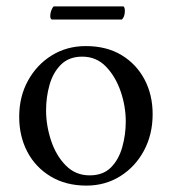

<svg xmlns="http://www.w3.org/2000/svg" viewBox="-20 -573 537 600"><path d="M361 -512Q339 -512 301 -512Q263 -512 221 -512Q179 -512 142 -512Q137 -514 137 -523Q137 -532 140.5 -541Q144 -550 148 -553Q191 -553 224 -553Q257 -553 290.5 -553Q324 -553 366 -553Q371 -549 370 -534.5Q369 -520 361 -512ZM248 -429Q313 -429 359.5 -401Q406 -373 431.5 -325Q457 -277 457 -216Q457 -153 430 -102.5Q403 -52 356 -22.5Q309 7 250 7Q186 7 138.5 -21.5Q91 -50 65.5 -98.5Q40 -147 40 -208Q40 -271 67.5 -321Q95 -371 142 -400Q189 -429 248 -429ZM237 -396Q196 -396 171 -371.5Q146 -347 135 -308.5Q124 -270 124 -228Q124 -181 139.5 -134Q155 -87 185.5 -56Q216 -25 260 -25Q302 -25 326.5 -49.5Q351 -74 362 -113Q373 -152 373 -193Q373 -241 357 -287.5Q341 -334 311 -365Q281 -396 237 -396Z"/></svg>

Font: Amiri
Style: Regular
Weight: 400
Designer: Khaled Hosny
Version: Version 0.114